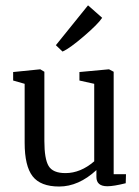

<svg xmlns="http://www.w3.org/2000/svg" viewBox="-20 -673 508 701"><path d="M372 7Q332 7 332 -27V-52Q267 8 196 8Q128 8 99 -29.5Q70 -67 70 -152V-367L28 -379V-410L127 -420L142 -411V-158Q142 -93 157.5 -67Q173 -41 219 -41Q274 -41 324 -84V-367L270 -379V-410L378 -420L395 -411V-37H440L439 -4Q395 7 372 7ZM208 -485 184 -508 301 -653H302L353 -608Q338 -585 286 -540.5Q234 -496 209 -485Z"/></svg>

Font: Aikya
Style: Regular
Weight: 400
Designer: Neelakash Kshetrimayum (Latin subset based on Merriweather by Eben Sorkin)
Foundry: Brand New Type
Version: Version 1.00 b005